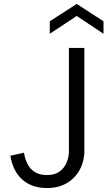

<svg xmlns="http://www.w3.org/2000/svg" viewBox="-20 -942 542 969"><path d="M217.4 7Q140.5 7 92.6 -35.7Q44.8 -78.5 32.3 -156L100.8 -171.2Q105.8 -140.4 118.7 -114.6Q131.6 -88.8 155.9 -73.7Q180.1 -58.5 217.4 -58.5Q256.5 -58.5 280.8 -76.4Q305 -94.3 316.4 -122.1Q327.8 -149.9 327.8 -178.9V-700H405.8V-182.6Q405.8 -128.2 382.2 -85.1Q358.6 -42 316.5 -17.5Q274.4 7 217.4 7ZM231.2 -771.6V-834.6L367.2 -922.2L502.4 -834.6V-771.6L367.2 -861.4Z"/></svg>

Font: Envelope Sans Variable
Style: Regular
Weight: 500
Designer: Andreas Rasmussen / Norman Anderson
Foundry: mail.de GmbH
Version: Version 1.150